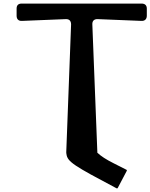

<svg xmlns="http://www.w3.org/2000/svg" viewBox="-20 -880 842 1075"><path d="M772 -860H102C83 -860 73 -851 73 -832V-792C73 -773 83 -762 103 -763L350 -773C368 -773 378 -763 378 -743L351 -29C351 -25 351 -21 352 -18C357 26 394 48 632 174C635 176 638 175 640 171L689 78C691 75 691 71 687 70L616 34C574 13 545 -6 525 -25V-29L497 -743C496 -763 507 -773 525 -773L772 -763C791 -762 802 -773 802 -792V-832C802 -850 792 -860 772 -860Z"/></svg>

Font: OpenDyslexic3
Style: Regular
Weight: 400
Designer: Abelardo Gonzalez
Version: Version 3.001;PS 003.001;hotconv 1.0.88;makeotf.lib2.5.64775